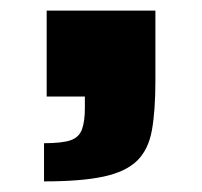

<svg xmlns="http://www.w3.org/2000/svg" viewBox="-20 -182 381 362"><path d="M63 160V88Q97 88 113 82.5Q129 77 134.5 62Q140 47 140 22V0H68V-162H273V-30Q273 26 266.5 63Q260 100 238.5 121Q217 142 175 151Q133 160 63 160Z"/></svg>

Font: Saira SemiExpanded ExtraBold
Style: Regular
Weight: 800
Width: 6
Designer: Hector Gatti with collaboration of the Omnibus-Type team
Foundry: Omnibus-Type
Version: Version 1.101